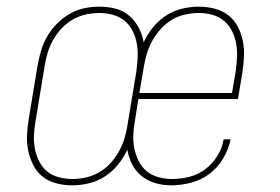

<svg xmlns="http://www.w3.org/2000/svg" viewBox="-20 -548 840 576"><path d="M196 8Q172 8 149 2Q126 -4 108.5 -17.5Q91 -31 80.5 -51.5Q70 -72 65 -94.5Q60 -117 61 -141Q62 -165 66 -190L93 -353Q97 -375 103.5 -397Q110 -419 122 -439.5Q134 -460 151.5 -477.5Q169 -495 190 -507Q211 -519 233.5 -523.5Q256 -528 278 -528Q303 -528 326.5 -522Q350 -516 367.5 -501Q385 -486 396 -465Q407 -444 411 -421Q422 -445 439 -466Q456 -487 478.5 -501.5Q501 -516 526.5 -522Q552 -528 576 -528Q601 -528 624 -522Q647 -516 664.5 -502.5Q682 -489 693 -468.5Q704 -448 708.5 -425.5Q713 -403 712 -379Q711 -355 707 -330L694 -251H395L385 -187Q381 -165 380 -144Q379 -123 383 -103Q387 -83 396 -65Q405 -47 420 -34.5Q435 -22 455 -16.5Q475 -11 497 -11Q522 -11 548 -17.5Q574 -24 596 -40.5Q618 -57 632.5 -81Q647 -105 651 -130H672Q666 -101 650 -73.5Q634 -46 609 -27Q584 -8 553.5 0Q523 8 494 8Q469 8 446.5 1.5Q424 -5 405.5 -19.5Q387 -34 376.5 -55Q366 -76 362 -99Q351 -75 334 -54Q317 -33 294.5 -18.5Q272 -4 246.5 2Q221 8 196 8ZM398 -269H676L687 -333Q690 -355 691 -376Q692 -397 688.5 -417Q685 -437 676 -455Q667 -473 652 -485.5Q637 -498 617.5 -503.5Q598 -509 577 -509Q557 -509 536 -504.5Q515 -500 497 -489.5Q479 -479 464 -463Q449 -447 438.5 -428.5Q428 -410 421.5 -390Q415 -370 412 -350ZM197 -11Q217 -11 237.5 -15.5Q258 -20 276.5 -30.5Q295 -41 310 -57Q325 -73 335.5 -91.5Q346 -110 352.5 -130Q359 -150 362 -170L389 -333Q392 -355 393 -376Q394 -397 390.5 -417Q387 -437 378 -455Q369 -473 354 -485.5Q339 -498 319 -503.5Q299 -509 278 -509Q258 -509 237.5 -504.5Q217 -500 198.5 -489.5Q180 -479 165 -463Q150 -447 139.5 -428.5Q129 -410 123 -390Q117 -370 114 -350L87 -187Q83 -165 82 -144Q81 -123 84.5 -103Q88 -83 97 -65Q106 -47 120.5 -34.5Q135 -22 155.5 -16.5Q176 -11 197 -11Z"/></svg>

Font: Iosevka Aile Thin Oblique
Style: Regular
Weight: 100
Italic angle: -9°
Designer: Belleve Invis
Foundry: Belleve Invis
Version: Version 31.1.0; ttfautohint (v1.8.4)